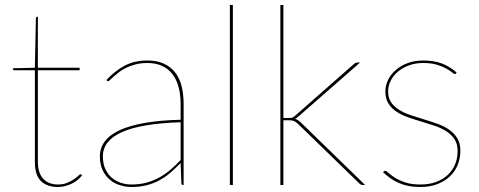

<svg xmlns="http://www.w3.org/2000/svg" viewBox="-20 -740 1916 768"><path d="M211.5 8Q168.5 8 144 -15.5Q119.5 -39 119.5 -93V-459H38.5Q31.5 -459 31.5 -464V-467L119.5 -469L123.5 -666Q123.5 -668.5 124.8 -670.8Q126 -673 128.5 -673H131.5V-469H298.5V-459H131.5V-93Q131.5 -68 137.8 -50.8Q144 -33.5 155 -22.8Q166 -12 180.5 -7Q195 -2 211.5 -2Q232.5 -2 248.2 -8.5Q264 -15 275 -22.5Q286 -30 292.8 -36.5Q299.5 -43 302.5 -43Q304.5 -43 306.5 -41L308.5 -39Q301 -29 290.2 -20.2Q279.5 -11.5 266.8 -5.2Q254 1 239.8 4.5Q225.5 8 211.5 8Z M702.5 -251Q545 -246 468.2 -211.8Q391.5 -177.5 391.5 -115Q391.5 -85.5 401.2 -64.2Q411 -43 427 -29.2Q443 -15.5 463.5 -8.8Q484 -2 505.5 -2Q540 -2 568 -10Q596 -18 619.8 -31.5Q643.5 -45 663.8 -62.8Q684 -80.5 702.5 -100ZM405.5 -420Q441.5 -458 480 -478Q518.5 -498 569.5 -498Q607 -498 634.2 -486Q661.5 -474 679.5 -451.5Q697.5 -429 706 -396.8Q714.5 -364.5 714.5 -324V0H712.5Q705.5 0 705.5 -8L702.5 -88Q681.5 -66 660.5 -48.2Q639.5 -30.5 616 -18Q592.5 -5.5 565.5 1.2Q538.5 8 505.5 8Q483.5 8 461 1.2Q438.5 -5.5 420.5 -20.2Q402.5 -35 391 -58.2Q379.5 -81.5 379.5 -115Q379.5 -148 399 -174.2Q418.5 -200.5 458.2 -219Q498 -237.5 558.8 -248.2Q619.5 -259 702.5 -261V-324Q702.5 -362.5 694 -393Q685.5 -423.5 669 -444.5Q652.5 -465.5 627.5 -476.8Q602.5 -488 569.5 -488Q543.5 -488 522.5 -482.5Q501.5 -477 485 -469Q468.5 -461 456.2 -451.5Q444 -442 435 -434Q426 -426 420.5 -420.5Q415 -415 412.5 -415Q410.5 -415 407.5 -418Z M911.5 -720V0H899.5V-720Z M1113.5 -720V-268H1136.5Q1141 -268 1147 -269Q1153 -270 1160.5 -277L1393.5 -482Q1397.5 -486 1401.5 -488Q1405.5 -490 1411.5 -490H1420.5L1172.5 -273Q1166 -267 1160 -264.5Q1167 -262.5 1172 -259.2Q1177 -256 1181.5 -252L1440.5 0H1431.5Q1427.5 0 1424.5 -1Q1421.5 -2 1417.5 -6L1171.5 -245Q1162.5 -253 1155.5 -256Q1148.5 -259 1133.5 -259H1113.5V0H1101.5V-720Z M1804.5 -447Q1803 -444 1799.5 -444Q1795.5 -444 1787.8 -450.8Q1780 -457.5 1765.2 -465.8Q1750.5 -474 1728 -481Q1705.5 -488 1672.5 -488Q1641.5 -488 1615.8 -478.5Q1590 -469 1571.5 -453.2Q1553 -437.5 1542.8 -417Q1532.5 -396.5 1532.5 -374Q1532.5 -347.5 1545 -329.8Q1557.5 -312 1577.8 -299.8Q1598 -287.5 1624 -279Q1650 -270.5 1677 -262.2Q1704 -254 1730 -244.8Q1756 -235.5 1776.2 -221.5Q1796.5 -207.5 1809 -187.2Q1821.5 -167 1821.5 -137Q1821.5 -107 1810.8 -80.5Q1800 -54 1779.5 -34.5Q1759 -15 1729.2 -3.5Q1699.5 8 1661.5 8Q1635 8 1614 3.8Q1593 -0.5 1575.5 -8Q1558 -15.5 1542.5 -26.5Q1527 -37.5 1512 -51L1515 -54Q1516.5 -55.5 1517.5 -56.2Q1518.5 -57 1521 -57Q1525 -57 1534 -48.5Q1543 -40 1559.2 -29.5Q1575.5 -19 1600.5 -10.5Q1625.5 -2 1661.5 -2Q1697.5 -2 1725.2 -12.5Q1753 -23 1772 -41.2Q1791 -59.5 1800.8 -83.8Q1810.5 -108 1810.5 -136Q1810.5 -164.5 1798 -183.2Q1785.5 -202 1765.2 -215Q1745 -228 1719 -236.8Q1693 -245.5 1666 -253.5Q1639 -261.5 1613 -270.5Q1587 -279.5 1566.8 -292.8Q1546.5 -306 1534 -325.5Q1521.5 -345 1521.5 -374Q1521.5 -398.5 1532.5 -420.8Q1543.5 -443 1563.5 -460.2Q1583.5 -477.5 1611.2 -487.8Q1639 -498 1672.5 -498Q1714 -498 1745.5 -486.8Q1777 -475.5 1806.5 -450Z"/></svg>

Font: Lato 2
Style: Regular
Weight: 100
Designer: Lukasz Dziedzic with Adam Twardoch and Botio Nikoltchev
Foundry: tyPoland Lukasz Dziedzic
Version: Version 2.015; 2015-08-06; http://www.latofonts.com/